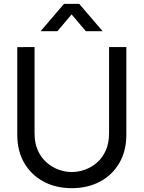

<svg xmlns="http://www.w3.org/2000/svg" viewBox="-20 -965 748 1000"><path d="M191.5 -802.5 313.5 -945H392.5L514.5 -802.5H427L353 -890L279 -802.5ZM354 15Q270.5 15 206.5 -19.5Q142.5 -54 106.2 -116.2Q70 -178.5 70 -262.5V-719.5L160 -720V-270Q160 -219 177.2 -181.2Q194.5 -143.5 223 -118.5Q251.5 -93.5 285.8 -81.2Q320 -69 354 -69Q388.5 -69 423 -81.5Q457.5 -94 485.8 -118.8Q514 -143.5 531 -181.5Q548 -219.5 548 -270V-720H638V-262.5Q638 -179 601.8 -116.5Q565.5 -54 501.5 -19.5Q437.5 15 354 15Z"/></svg>

Font: Manrope ExtraLight Medium
Style: Regular
Weight: 500
Version: Version 4.504